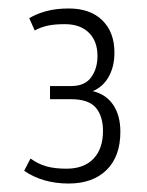

<svg xmlns="http://www.w3.org/2000/svg" viewBox="-20 -794 347 453"><path d="M37 -391 52 -420Q70 -407 89.5 -401.5Q109 -396 137 -396Q178 -396 200.5 -419.5Q223 -443 223 -485Q223 -520 206 -540Q189 -560 147 -560H98V-591H148Q180 -591 195 -611.5Q210 -632 210 -662Q210 -697 189.5 -717Q169 -737 133 -737Q107 -737 90.5 -733Q74 -729 62 -722L49 -751Q65 -761 88.5 -767.5Q112 -774 142 -774Q193 -774 221.5 -746Q250 -718 250 -670Q250 -637 236.5 -613Q223 -589 199 -579Q231 -571 247.5 -546Q264 -521 264 -483Q264 -425 231.5 -393Q199 -361 142 -361Q81 -361 37 -391Z"/></svg>

Font: Georama SemiCondensed Light
Style: Regular
Weight: 300
Width: 4
Designer: Jean-Baptiste Levee
Foundry: Production Type
Version: Version 1.000